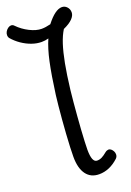

<svg xmlns="http://www.w3.org/2000/svg" viewBox="-186 -1044 766 1120"><g transform="rotate(-20 197.0 -484.0)"><path d="M226 12Q174 12 146 -26Q118 -64 118 -135Q118 -158 119.5 -195Q121 -232 124 -275.5Q127 -319 130.5 -363Q134 -407 138 -445.5Q142 -484 145 -509Q161 -629 177.5 -705.5Q194 -782 217 -834Q207 -831 196 -829.5Q185 -828 174 -828Q144 -828 113 -839Q82 -850 53.5 -869.5Q25 -889 2 -916Q-3 -924 -3 -934Q-3 -946 3.5 -956.5Q10 -967 19.5 -973.5Q29 -980 38 -980Q49 -980 56 -972Q87 -940 127 -920Q167 -900 200 -900Q213 -900 226 -902Q239 -904 256 -908Q284 -944 308 -961.5Q332 -979 353 -979Q371 -979 384 -965Q397 -951 397 -931Q397 -911 378 -891.5Q359 -872 321 -855Q301 -823 286 -777Q271 -731 258.5 -665.5Q246 -600 235 -507Q231 -473 227.5 -432.5Q224 -392 220.5 -349.5Q217 -307 214.5 -267.5Q212 -228 210.5 -196Q209 -164 209 -146Q209 -106 217 -86.5Q225 -67 241 -67Q257 -67 271 -74Q285 -81 303 -96Q309 -101 315 -103Q321 -105 325 -105Q333 -105 340.5 -98.5Q348 -92 352.5 -83Q357 -74 357 -64Q357 -50 347 -40Q319 -14 288.5 -1Q258 12 226 12Z"/></g></svg>

Font: Playpen Sans Thai
Style: Regular
Weight: 400
Designer: Sirin Gunkloy, Laura Meseguer, Veronika Burian, José Scaglione
Foundry: TypeTogether
Version: Version 2.000